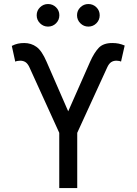

<svg xmlns="http://www.w3.org/2000/svg" viewBox="-20 -956 694 976"><path d="M281.2 0V-280.8L129.4 -614.3Q121.1 -632.3 109.9 -639.9Q98.6 -647.5 82.5 -647.5Q76.2 -647.5 68.8 -646.2Q61.5 -645 57.6 -642.6L40 -722.7Q56.6 -731 71 -734.1Q85.4 -737.3 103 -737.3Q138.7 -737.3 165.8 -717.5Q192.9 -697.8 216.8 -642.1L326.7 -390.1L438 -642.1Q458.5 -688 481.7 -712.6Q504.9 -737.3 550.8 -737.3Q568.4 -737.3 582.8 -734.4Q597.2 -731.4 613.8 -724.6L595.2 -642.6Q592.3 -645 585.4 -646.2Q578.6 -647.5 571.8 -647.5Q556.2 -647.5 544.9 -639.9Q533.7 -632.3 525.4 -614.3L372.6 -280.8V0ZM429.2 -820.8Q405.8 -820.8 388.7 -837.6Q371.6 -854.5 371.6 -878.4Q371.6 -902.3 388.7 -918.9Q405.8 -935.5 429.2 -935.5Q453.1 -935.5 470 -918.9Q486.8 -902.3 486.8 -878.4Q486.8 -854.5 470 -837.6Q453.1 -820.8 429.2 -820.8ZM224.1 -820.8Q200.7 -820.8 183.6 -837.6Q166.5 -854.5 166.5 -878.4Q166.5 -902.3 183.6 -918.9Q200.7 -935.5 224.1 -935.5Q248 -935.5 264.9 -918.9Q281.7 -902.3 281.7 -878.4Q281.7 -854.5 264.9 -837.6Q248 -820.8 224.1 -820.8Z"/></svg>

Font: Inter 20pt
Style: Regular
Weight: 400
Version: Version 4.001;git-66647c0bb